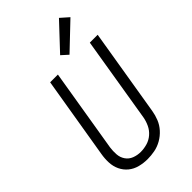

<svg xmlns="http://www.w3.org/2000/svg" viewBox="-290 -1060 1157 1157"><g transform="rotate(-45 288.0 -482.0)"><path d="M239 8Q270 8 301 2Q332 -4 361 -20.5Q390 -37 412.5 -62Q435 -87 447 -117Q459 -147 464 -178L556 -735H489L399 -188Q394 -160 381.5 -133.5Q369 -107 346.5 -87.5Q324 -68 296 -60Q268 -52 241 -52Q212 -52 186 -62Q160 -72 144.5 -94.5Q129 -117 127 -145.5Q125 -174 129 -203L217 -735H151L64 -212Q58 -178 59.5 -143.5Q61 -109 75 -79.5Q89 -50 114 -29.5Q139 -9 172 -0.5Q205 8 239 8ZM351 -770 515 -926 463 -972 309 -808Z"/></g></svg>

Font: Iosevka Sparkle Light Oblique
Style: Regular
Weight: 300
Italic angle: -9°
Designer: Belleve Invis
Foundry: Belleve Invis
Version: Version 4.5.0; ttfautohint (v1.8.3)